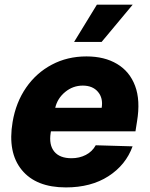

<svg xmlns="http://www.w3.org/2000/svg" viewBox="-20 -795 643 825"><path d="M263.1 10.3Q134.9 10.3 73.5 -64.8Q12.1 -139.9 34.1 -270.6Q48.3 -355.1 92.2 -418.5Q136 -481.9 202.8 -517.2Q269.5 -552.6 351.6 -552.6Q429 -552.6 483.1 -520.2Q537.3 -487.9 560.5 -426Q583.8 -364 568.9 -274.1L562.1 -230.8H198.9L197.8 -224.4Q189.6 -172.6 213.1 -143.8Q236.5 -115.1 287.3 -115.1Q321 -115.1 348.7 -129.3Q376.4 -143.5 391.3 -170.8L549.7 -166.2Q520.6 -85.9 445.8 -37.8Q371.1 10.3 263.1 10.3ZM217.3 -331.7H416.9Q423.7 -373.6 400.9 -400.4Q378.2 -427.2 335.6 -427.2Q293.3 -427.2 259.9 -399.7Q226.6 -372.2 217.3 -331.7ZM298.3 -614.7 396.3 -774.9H550.1L416.5 -614.7Z"/></svg>

Font: Inter UI Extra Bold
Style: Italic
Weight: 800
Italic angle: 9.39999°
Designer: Rasmus Andersson
Foundry: rsms
Version: 3.2;8d6f07862